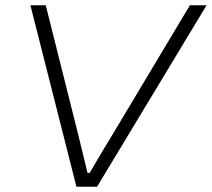

<svg xmlns="http://www.w3.org/2000/svg" viewBox="-20 -706 801 726"><path d="M269 0 95 -686H153L278 -188Q281 -175 287 -150.5Q293 -126 299.5 -99.5Q306 -73 311 -52H319Q331 -73 346.5 -99Q362 -125 376.5 -149.5Q391 -174 400 -188L698 -686H761L347 0Z"/></svg>

Font: Archivo SemiExpanded Thin
Style: Italic
Weight: 250
Width: 6
Italic angle: -10°
Designer: Hector Gatti
Foundry: Omnibus-Type
Version: Version 2.001